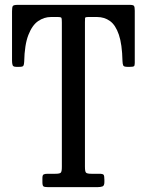

<svg xmlns="http://www.w3.org/2000/svg" viewBox="-20 -770 604 790"><path d="M154.5 -20.5V-37.5Q154.5 -49.5 159.5 -52.2Q164.5 -55 175.5 -55H207.5Q225.5 -55 230 -59.5Q234.5 -64 234.5 -82.5V-677.5Q234.5 -692 233 -696Q231.5 -700 217.5 -700H189.5Q161.5 -700 137 -683.2Q112.5 -666.5 96.8 -626.2Q81 -586 79.5 -515.5Q79 -504 76.2 -499.5Q73.5 -495 60.5 -495H46.5Q34 -495 31.8 -502.2Q29.5 -509.5 29.5 -520.5V-723.5Q29.5 -741 33 -745.5Q36.5 -750 53.5 -750H513.5Q528 -750 531.2 -745.8Q534.5 -741.5 534.5 -726.5V-510.5Q534.5 -499.5 530.8 -497.2Q527 -495 515.5 -495H503.5Q489.5 -495 487 -500.8Q484.5 -506.5 484 -518.5Q482.5 -588 469 -627.5Q455.5 -667 432.5 -683.5Q409.5 -700 379.5 -700H343.5Q330.5 -700 330 -696Q329.5 -692 329.5 -678.5V-83.5Q329.5 -64.5 333.8 -59.8Q338 -55 356.5 -55H388.5Q403.5 -55 406.5 -50.5Q409.5 -46 409.5 -30.5V-21Q409.5 -6 401.8 -3Q394 0 380.5 0H177.5Q163 0 158.8 -3.2Q154.5 -6.5 154.5 -20.5Z"/></svg>

Font: Besley* Condensed
Style: Regular
Weight: 400
Width: 3
Designer: Owen Earl
Foundry: indestructible type*
Version: Version 3.000; ttfautohint (v1.8.3)